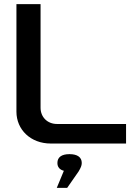

<svg xmlns="http://www.w3.org/2000/svg" viewBox="-20 -690 666 923"><path d="M59 -670V-153C59 -67 127 0 224 0H586V-94H254C208 -94 175 -127 175 -172V-670ZM253 213H303L358 134C368 117 373 106 373 94V93C373 66 352 51 314 51C276 51 256 66 256 93V94C256 113 267 126 287 131Z"/></svg>

Font: LT Wave Medium
Style: Regular
Weight: 500
Designer: Daniel Lyons
Version: Version 2.5 (Glyphs App)